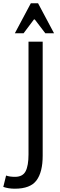

<svg xmlns="http://www.w3.org/2000/svg" viewBox="-73 -944 364 1165"><path d="M186 -691V1Q186 100 148.5 150.5Q111 201 17 201Q-22 201 -53 190L-36 121Q-15 129 18 129Q65 129 82.5 95Q100 61 100 -7V-691ZM255 -742H202L138 -826H133L70 -742H17L114 -924H158Z"/></svg>

Font: Average Sans
Style: Regular
Weight: 400
Designer: Eduardo Rodriguez Tunni
Foundry: Eduardo Rodriguez Tunni
Version: Version 1.001